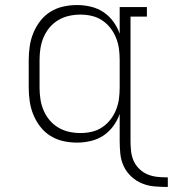

<svg xmlns="http://www.w3.org/2000/svg" viewBox="-20 -558 686 762"><path d="M646 184Q621 184 595 182Q569 180 545 170.5Q521 161 501.5 143Q482 125 471 101.5Q460 78 457.5 52Q455 26 455 0V-106Q446 -80 429.5 -57.5Q413 -35 390.5 -20Q368 -5 340.5 1.5Q313 8 286 8Q258 8 231 2Q204 -4 180.5 -18.5Q157 -33 140 -55Q123 -77 112.5 -102.5Q102 -128 98 -155.5Q94 -183 94 -210V-320Q94 -347 98 -374.5Q102 -402 112.5 -427.5Q123 -453 140 -475Q157 -497 180.5 -511.5Q204 -526 231 -532Q258 -538 286 -538Q313 -538 340.5 -531.5Q368 -525 390.5 -510Q413 -495 429.5 -472.5Q446 -450 455 -424V-530H563V-492H498V0Q498 20 500 40.5Q502 61 510 79.5Q518 98 533 112.5Q548 127 566.5 134.5Q585 142 605.5 144Q626 146 646 146ZM299 -30Q322 -30 344 -35Q366 -40 385 -52.5Q404 -65 418 -83Q432 -101 440.5 -122Q449 -143 452 -165Q455 -187 455 -210V-320Q455 -343 452 -365Q449 -387 440.5 -408Q432 -429 418 -447Q404 -465 385 -477.5Q366 -490 344 -495Q322 -500 299 -500Q276 -500 253.5 -495Q231 -490 211 -478Q191 -466 176.5 -448.5Q162 -431 153 -410Q144 -389 140.5 -366Q137 -343 137 -320V-210Q137 -187 140.5 -164Q144 -141 153 -120Q162 -99 176.5 -81.5Q191 -64 211 -52Q231 -40 253.5 -35Q276 -30 299 -30Z"/></svg>

Font: Iosevka Curly Slab XLtEx
Style: Regular
Weight: 200
Width: 7
Monospace: yes
Designer: Belleve Invis
Foundry: Belleve Invis
Version: Version 11.1.0; ttfautohint (v1.8.3)